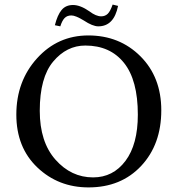

<svg xmlns="http://www.w3.org/2000/svg" viewBox="-20 -814 781 844"><path d="M424.8 -742.2Q441.9 -742.2 453.4 -753.2Q464.8 -764.2 475.1 -793.9L499 -788.1Q481 -698.2 412.1 -698.2Q387.2 -698.2 348.1 -724.1Q312 -746.1 293.9 -746.1Q274.9 -746.1 263.9 -734.6Q252.9 -723.1 245.1 -698.2L221.2 -703.1Q232.4 -748 250.7 -770Q269 -792 301 -792Q333 -792 373 -764.2Q401.9 -742.2 424.8 -742.2ZM355 -613.8Q272.9 -613.8 213.9 -543.5Q154.8 -473.1 154.8 -327.1Q154.8 -189.9 223.9 -112.1Q293 -34.2 389.2 -34.2Q477.1 -34.2 531.5 -106.7Q585.9 -179.2 585.9 -310.1Q585.9 -461.9 524.9 -537.8Q463.9 -613.8 355 -613.8ZM689 -329.1Q689 -179.2 600.6 -84.7Q512.2 9.8 369.1 9.8Q236.3 9.8 144 -78.1Q51.8 -166 51.8 -310.1Q51.8 -457 142.8 -557.6Q233.9 -658.2 368.2 -658.2Q505.4 -658.2 597.2 -566.7Q689 -475.1 689 -329.1Z"/></svg>

Font: Biolilbert
Style: Regular
Weight: 400
Designer: Philipp H. Poll
Foundry: Philipp H. Poll
Version: Version 1.1.0